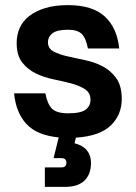

<svg xmlns="http://www.w3.org/2000/svg" viewBox="-20 -529 530 749"><path d="M209 7Q124 -1 83 -45.5Q42 -90 35 -165H157Q165 -122 183.5 -104.5Q202 -87 245 -87Q296 -87 314.5 -101.5Q333 -116 333 -140Q333 -167 311.5 -181Q290 -195 258 -203.5Q226 -212 189 -219.5Q152 -227 120 -242.5Q88 -258 66.5 -285.5Q45 -313 45 -362Q45 -393 57 -420Q69 -447 94 -466.5Q119 -486 156.5 -497.5Q194 -509 245 -509Q341 -509 389 -464.5Q437 -420 445 -340H323Q315 -381 298.5 -397Q282 -413 245 -413Q202 -413 184.5 -399Q167 -385 167 -365Q167 -340 188.5 -328.5Q210 -317 242 -309.5Q274 -302 311 -294.5Q348 -287 380 -270.5Q412 -254 433.5 -224Q455 -194 455 -143Q455 -81 412 -39.5Q369 2 276 8L271 30Q303 38 319 57.5Q335 77 335 106Q335 151 309.5 175.5Q284 200 234 200H155V124H220Q239 124 239 106Q239 88 220 88H189Z"/></svg>

Font: Retni Sans
Style: Bold
Weight: 700
Designer: Vitaly Kuzmin
Foundry: ParaType Ltd.
Version: Version 1.00;March 2, 2019;FontCreator 11.5.0.2425 64-bit; t